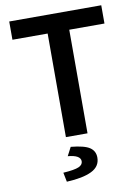

<svg xmlns="http://www.w3.org/2000/svg" viewBox="-96 -718 738 1015"><g transform="rotate(-10 273.0 -210.5)"><path d="M215 0V-556H26V-654H520V-556H331V0ZM179 233 169 183Q230 179 252.5 169Q275 159 275 140Q275 107 207 101L231 55Q304 62 332 81Q360 100 360 135Q360 183 313 206Q266 229 179 233Z"/></g></svg>

Font: Giro Semibold
Style: Regular
Weight: 600
Designer: Paul D. Hunt
Foundry: Adobe Systems Incorporated
Version: Version 1.000;PS 1.0;hotconv 1.0.88;makeotf.lib2.5.647800